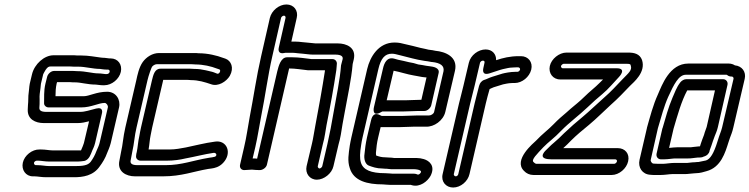

<svg xmlns="http://www.w3.org/2000/svg" viewBox="-20 -757 3349 858"><path d="M306 -440H222C207 -440 194 -426 191 -415L183 -383C175 -349 178 -321 177 -297C176 -285 187 -277 197 -277H343C388 -277 420 -297 448 -297C455 -297 464 -286 462 -277L425 -118C422 -106 418 -98 411 -82C404 -63 396 -49 386 -35C377 -23 363 -15 322 -15H197C183 -15 167 -19 145 -19H139C134 -20 131 -25 132 -30C133 -35 140 -39 144 -39H151C164 -39 180 -35 202 -35H327C339 -35 348 -37 350 -37C368 -37 380 -52 387 -71L393 -86C394 -89 401 -101 405 -118L435 -248C436 -252 444 -280 410 -272C381 -265 361 -257 338 -257H187C160 -257 155 -266 156 -277C157 -286 157 -295 157 -313C156 -331 158 -343 161 -364C162 -371 162 -378 163 -383L173 -425C174 -428 178 -435 184 -445C193 -458 198 -460 207 -460H292C300 -460 306 -459 312 -459H332C360 -459 396 -449 427 -449C430 -449 442 -446 456 -446H462C468 -446 471 -442 470 -436C469 -430 463 -426 457 -426H451C446 -426 433 -429 420 -429C393 -429 363 -439 326 -439C317 -439 313 -440 306 -440ZM123 -425 113 -383C111 -374 111 -367 110 -359C107 -339 106 -321 106 -301C106 -293 104 -285 104 -268C102 -224 138 -207 176 -207H327C346 -207 362 -211 378 -215L355 -118C354 -113 347 -96 342 -85H339H214C200 -85 184 -89 163 -89H157C123 -90 89 -62 82 -30C75 2 95 31 127 31H134C148 31 164 35 186 35H311C349 35 397 29 426 -14C438 -30 451 -51 459 -74C462 -82 470 -98 475 -118L512 -277C520 -312 498 -347 459 -347C411 -347 379 -327 354 -327H228C228 -346 229 -365 233 -383L235 -390H292C300 -389 309 -389 315 -389C342 -389 371 -379 408 -379C413 -379 427 -376 440 -376H446C480 -376 513 -404 520 -436C527 -468 508 -496 474 -496H468C464 -496 451 -499 438 -499C434 -499 432 -500 429 -500C404 -503 376 -509 344 -509H326C318 -510 309 -510 304 -510H219C178 -510 134 -471 123 -425Z M853 -469C888 -469 923 -461 951 -450L960 -447C963 -446 966 -442 962 -434C959 -429 954 -426 950 -428C940 -432 931 -436 920 -438C913 -439 911 -441 899 -443C881 -447 867 -449 848 -449C838 -450 836 -450 830 -450H697C671 -450 665 -422 659 -398L610 -187C607 -174 605 -162 603 -151C596 -121 596 -99 591 -77C590 -73 588 -67 588 -59C587 -47 598 -39 608 -39H725C756 -39 784 -43 809 -49C853 -57 893 -68 935 -74C944 -75 951 -66 944 -59C942 -57 940 -56 928 -54L914 -52C841 -40 792 -19 720 -19H594C567 -19 561 -28 564 -41C567 -56 569 -69 571 -78C580 -117 581 -150 590 -187L639 -398C644 -420 656 -453 659 -458C662 -463 672 -470 680 -470H836C847 -470 847 -469 853 -469ZM660 -187 709 -398V-400H818C828 -400 827 -399 833 -399C867 -399 895 -390 922 -381C955 -368 992 -393 1007 -418C1027 -454 1013 -486 987 -495L978 -498C949 -509 909 -519 867 -519C862 -520 853 -520 847 -520H691C661 -520 634 -502 618 -480C601 -456 594 -421 589 -398L540 -187C530 -144 529 -111 521 -78C518 -63 516 -50 514 -41C502 10 544 31 583 31H709C791 31 845 9 910 -2L925 -4C939 -6 959 -10 977 -29C1019 -73 994 -133 940 -124C894 -118 850 -106 810 -98C787 -94 765 -89 737 -89H644C648 -111 649 -134 653 -152C655 -162 657 -173 660 -187Z M1219 -438 1129 -48C1122 -49 1116 -49 1109 -49L1121 -100C1132 -148 1138 -191 1147 -237C1165 -326 1177 -419 1197 -506L1236 -677C1237 -682 1244 -687 1249 -687C1254 -687 1257 -682 1256 -677L1226 -545C1224 -538 1221 -514 1250 -520C1253 -521 1254 -521 1257 -521H1290C1295 -521 1301 -520 1311 -519L1333 -517C1345 -516 1364 -513 1377 -513H1478C1506 -513 1514 -504 1511 -492L1505 -469C1505 -468 1504 -466 1504 -465C1499 -398 1483 -326 1470 -251C1463 -208 1453 -157 1443 -113L1420 -14C1419 -10 1412 -4 1408 -4C1404 -4 1399 -10 1400 -14L1423 -114C1432 -145 1434 -172 1439 -197C1456 -282 1471 -364 1483 -444C1485 -459 1484 -462 1485 -468C1488 -483 1477 -493 1466 -493H1372C1345 -496 1317 -501 1286 -501H1263C1235 -501 1225 -462 1219 -438ZM1260 -737C1227 -737 1194 -710 1186 -677L1147 -506C1126 -415 1113 -322 1096 -235C1087 -187 1082 -146 1071 -100L1053 -22C1049 -6 1060 4 1073 3L1106 1C1115 2 1127 3 1137 3H1142C1153 3 1170 -7 1173 -22L1269 -438C1270 -442 1271 -446 1272 -451H1274C1299 -451 1328 -446 1356 -443H1359H1432V-440C1420 -362 1405 -279 1389 -195C1383 -165 1380 -139 1374 -115L1350 -14C1343 18 1364 46 1396 46C1428 46 1463 18 1470 -14L1493 -112C1497 -125 1500 -139 1503 -155C1507 -184 1514 -220 1520 -253C1533 -326 1550 -400 1556 -471L1561 -492C1573 -546 1526 -563 1490 -563H1390C1379 -564 1361 -566 1349 -567L1328 -569C1320 -570 1311 -571 1302 -571H1282L1306 -677C1314 -710 1293 -737 1260 -737Z M1691 -449 1651 -278C1651 -278 1639 -230 1685 -257C1688 -259 1689 -259 1691 -259H1785C1801 -259 1836 -261 1847 -261H1876C1891 -261 1904 -275 1907 -286L1940 -430C1946 -454 1917 -459 1900 -461L1885 -463C1871 -466 1862 -467 1849 -469C1835 -474 1821 -477 1808 -479C1793 -483 1773 -487 1759 -490L1741 -495C1710 -503 1697 -477 1691 -449ZM1796 -309H1708L1739 -441C1766 -436 1802 -424 1828 -420C1842 -418 1852 -415 1866 -413L1883 -411H1886L1863 -311H1859C1844 -311 1810 -309 1796 -309ZM1727 -1H1829C1835 -1 1841 0 1847 1C1864 5 1862 11 1860 15C1855 22 1850 24 1846 23C1843 22 1840 19 1825 19H1733C1725 19 1715 17 1702 17C1637 17 1603 2 1593 -30C1587 -50 1588 -73 1594 -110C1596 -121 1597 -131 1600 -142L1671 -449C1682 -496 1700 -517 1731 -517C1743 -517 1751 -514 1768 -510C1806 -501 1836 -491 1877 -485L1892 -483L1908 -480H1910C1950 -476 1966 -462 1962 -439L1920 -257C1918 -248 1906 -241 1897 -241H1843C1828 -241 1794 -239 1780 -239H1686C1681 -239 1649 -267 1638 -219L1620 -143C1614 -115 1611 -92 1609 -70C1605 -47 1612 -23 1628 -17C1644 -11 1663 -4 1689 -4C1698 -3 1702 -3 1707 -3C1712 -3 1720 -1 1727 -1ZM1702 -54C1686 -54 1675 -57 1661 -62C1660 -65 1660 -71 1660 -72V-75C1662 -98 1664 -118 1670 -143L1681 -189H1769C1785 -189 1820 -191 1831 -191H1884C1919 -189 1961 -218 1970 -257L2013 -440C2028 -504 1969 -526 1926 -530L1911 -533H1910L1895 -535C1885 -537 1876 -540 1859 -543C1836 -549 1812 -555 1789 -560C1776 -563 1765 -567 1743 -567C1672 -567 1634 -504 1621 -449L1550 -142C1547 -129 1545 -117 1543 -106C1538 -70 1532 -38 1543 -6C1560 52 1622 67 1691 67C1698 67 1707 69 1721 69H1813C1815 69 1812 68 1822 71C1857 80 1890 54 1904 29C1927 -16 1898 -39 1874 -46C1864 -49 1852 -51 1841 -51H1741C1736 -52 1726 -53 1718 -53C1711 -53 1708 -54 1702 -54Z M2286 -456H2296C2301 -456 2305 -451 2304 -446C2303 -441 2297 -436 2292 -436H2282C2262 -436 2236 -431 2225 -428L2180 -414C2164 -409 2155 -403 2144 -400C2132 -396 2124 -385 2122 -376L2121 -374C2116 -352 2107 -321 2101 -295L2028 21C2027 27 2021 31 2017 31C2011 31 2007 25 2008 21L2081 -294C2087 -318 2095 -349 2101 -374L2125 -476C2126 -481 2132 -486 2138 -486C2143 -486 2147 -483 2145 -476L2140 -453C2140 -451 2130 -418 2167 -429C2188 -435 2210 -444 2227 -448C2245 -452 2257 -455 2267 -455C2274 -455 2276 -456 2286 -456ZM2270 -386H2280C2313 -386 2346 -413 2354 -446C2362 -479 2341 -506 2308 -506H2298C2259 -506 2227 -498 2197 -488C2198 -515 2180 -536 2150 -536C2118 -536 2083 -511 2075 -476L2051 -374C2046 -351 2037 -320 2031 -294L1958 21C1950 55 1973 81 2005 81C2039 81 2071 53 2078 21L2151 -295C2155 -314 2162 -337 2168 -359C2173 -361 2178 -364 2186 -367L2228 -380C2239 -382 2250 -385 2255 -385C2261 -385 2262 -386 2270 -386Z M2494 -452C2490 -452 2486 -458 2487 -462C2488 -466 2495 -472 2499 -472H2776C2798 -472 2797 -470 2799 -463C2805 -443 2790 -432 2762 -403C2736 -376 2709 -346 2682 -323C2648 -293 2614 -260 2584 -235C2557 -213 2526 -186 2500 -161C2486 -147 2471 -132 2455 -119C2438 -105 2433 -98 2422 -88C2422 -88 2380 -52 2428 -46C2437 -45 2442 -45 2444 -45H2729C2735 -45 2738 -40 2737 -36C2736 -30 2729 -25 2725 -25H2376C2375 -25 2371 -26 2364 -33C2353 -43 2380 -69 2408 -99C2430 -122 2458 -141 2487 -172C2524 -210 2565 -239 2606 -278C2628 -299 2649 -318 2671 -336C2699 -359 2723 -389 2746 -413C2746 -413 2784 -452 2735 -452ZM2483 -402H2675C2665 -392 2654 -381 2643 -371C2619 -351 2598 -331 2576 -310C2554 -290 2537 -278 2512 -255C2492 -238 2474 -223 2454 -202C2430 -177 2404 -159 2375 -128C2366 -119 2271 -42 2322 7C2332 18 2347 25 2364 25H2713C2747 25 2780 -4 2787 -36C2795 -70 2773 -95 2741 -95H2497C2508 -105 2521 -117 2533 -130C2555 -152 2586 -178 2612 -199C2647 -228 2679 -261 2710 -289C2740 -315 2771 -348 2795 -373C2812 -390 2867 -434 2849 -489C2839 -516 2815 -522 2788 -522H2511C2479 -522 2444 -494 2437 -462C2430 -430 2451 -402 2483 -402Z M2900 -26C2894 -26 2886 -36 2888 -43L2920 -184C2935 -235 2948 -284 2966 -324C2992 -381 3013 -423 3045 -423H3226C3227 -423 3228 -423 3232 -420C3235 -417 3242 -415 3246 -415H3250C3255 -415 3259 -410 3258 -405L3207 -188C3201 -165 3199 -165 3193 -146L3186 -124C3170 -72 3154 -46 3135 -40C3119 -37 3108 -34 3101 -33C3096 -33 3091 -33 3086 -32C3071 -32 3058 -29 3052 -29H2995C2976 -29 2955 -25 2944 -25H2921C2907 -25 2907 -26 2900 -26ZM3090 17C3108 17 3127 11 3137 8C3202 -9 3221 -76 3235 -120L3242 -141C3247 -155 3252 -165 3257 -187L3308 -405C3315 -436 3296 -462 3264 -465C3258 -469 3248 -473 3237 -473H3056C2972 -473 2938 -376 2920 -335C2898 -287 2885 -235 2871 -186V-185L2838 -43C2830 -9 2850 22 2886 24C2892 25 2901 25 2909 25H2932C2951 25 2972 21 2983 21H3040C3055 21 3069 18 3077 18C3082 18 3084 17 3090 17ZM3104 -53C3119 -53 3124 -57 3124 -57C3140 -61 3149 -72 3151 -82V-84C3158 -101 3161 -113 3166 -127L3174 -149C3179 -163 3183 -168 3188 -189L3231 -378C3234 -393 3223 -403 3212 -403H3046C3037 -403 3027 -397 3021 -390C3002 -366 2995 -341 2985 -320C2966 -275 2954 -230 2941 -185C2941 -184 2940 -183 2940 -183L2914 -70C2911 -55 2922 -45 2933 -45H2948C2966 -45 2986 -49 2997 -49H3056C3058 -49 3068 -49 3072 -50L3089 -52C3095 -53 3099 -53 3104 -53ZM3051 -353H3175L3138 -190C3134 -176 3131 -173 3126 -154L3118 -133C3113 -120 3111 -112 3108 -103C3105 -103 3102 -103 3095 -102L3076 -100C3073 -100 3073 -99 3068 -99H3009C2995 -99 2982 -97 2970 -96L2990 -182C3008 -243 3025 -305 3051 -353Z"/></svg>

Font: Electronic
Style: OutlineIt
Weight: 700
Version: Version 1.011